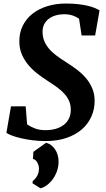

<svg xmlns="http://www.w3.org/2000/svg" viewBox="-20 -772 588 1066"><path d="M235.4 21Q251.5 24.4 264.2 34.2Q276.9 43.9 286.1 57.9Q295.4 71.8 300.3 88.9Q305.2 106 305.2 124Q305.2 154.8 295.4 180.7Q285.6 206.5 270.8 225.8Q255.9 245.1 238.3 257.6Q220.7 270 204.6 273.4L160.6 245.6L161.6 232.9Q174.3 224.1 185.3 206.3Q196.3 188.5 196.3 163.6Q196.3 154.8 193.6 145.8Q190.9 136.7 186.5 129.2Q182.1 121.6 176 116.5Q169.9 111.3 162.6 110.4L165.5 70.8ZM41 -181.6H122.6L130.4 -82Q148.9 -68.4 174.3 -58.8Q199.7 -49.3 231.9 -49.3Q262.7 -49.3 288.1 -56.4Q313.5 -63.5 332.3 -77.4Q351.1 -91.3 361.6 -111.6Q372.1 -131.8 373 -158.2Q373.5 -184.6 365.7 -205.8Q357.9 -227.1 342 -246.1Q326.2 -265.1 302.7 -283Q279.3 -300.8 249.5 -319.8Q218.3 -339.4 189 -362.1Q159.7 -384.8 137.2 -411.6Q114.7 -438.5 101.1 -470.5Q87.4 -502.4 87.4 -541.5Q86.9 -590.8 106.7 -630.1Q126.5 -669.4 161.4 -696.5Q196.3 -723.6 243.7 -738Q291 -752.4 345.7 -752.4Q383.3 -752.4 413.1 -749Q442.9 -745.6 465.8 -740.2Q488.8 -734.9 505.1 -728Q521.5 -721.2 532.7 -714.4L508.3 -575.2H433.1L418.9 -668Q402.8 -679.7 382.6 -686.3Q362.3 -692.9 335.4 -692.9Q311 -692.9 289.3 -686.5Q267.6 -680.2 251.5 -668.2Q235.4 -656.2 225.8 -638.2Q216.3 -620.1 216.3 -596.7Q216.3 -568.4 225.3 -545.7Q234.4 -522.9 251.2 -502.7Q268.1 -482.4 292.7 -463.9Q317.4 -445.3 348.6 -425.8Q378.9 -406.7 407 -385.5Q435.1 -364.3 456.8 -338.9Q478.5 -313.5 491.7 -282.7Q504.9 -252 505.4 -214.4Q505.9 -166.5 487.5 -125.2Q469.2 -84 434.3 -53.7Q399.4 -23.4 348.6 -6.1Q297.9 11.2 232.9 11.2Q194.8 11.2 159.4 6.6Q124 2 95 -4.9Q65.9 -11.7 45.2 -19.8Q24.4 -27.8 15.6 -34.7Z"/></svg>

Font: Merriweather Bold
Style: Italic
Weight: 700
Italic angle: -7°
Designer: Eben Sorkin ( eben@eyebytes.com )
Foundry: Eben Sorkin ( eben@eyebytes.com )
Version: Version 1.5; ttfautohint (v0.97) -l 13 -r 13 -G 200 -x 24 -f